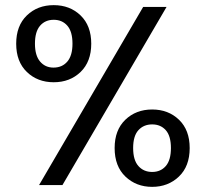

<svg xmlns="http://www.w3.org/2000/svg" viewBox="-20 -720 800 747"><path d="M132 0 537 -693H628L223 0ZM189 -400Q126 -400 84.5 -440Q43 -480 43 -550Q43 -620 84.5 -660Q126 -700 189 -700Q252 -700 293.5 -660Q335 -620 335 -550Q335 -480 293.5 -440Q252 -400 189 -400ZM188 -457Q222 -457 242 -480.5Q262 -504 262 -550Q262 -597 242 -620Q222 -643 189 -643Q156 -643 136 -620Q116 -597 116 -550Q116 -504 136 -480.5Q156 -457 188 -457ZM572 7Q510 7 468 -33Q426 -73 426 -144Q426 -214 467.5 -254Q509 -294 572 -294Q635 -294 676.5 -254Q718 -214 718 -144Q718 -73 676 -33Q634 7 572 7ZM572 -51Q605 -51 625 -74Q645 -97 645 -144Q645 -191 625 -213.5Q605 -236 572 -236Q539 -236 518.5 -213.5Q498 -191 498 -144Q498 -97 518.5 -74Q539 -51 572 -51Z"/></svg>

Font: Parkinsans
Style: Regular
Weight: 400
Designer: Red Stone, Indian Type Foundry
Foundry: Indian Type Foundry
Version: Version 1.000